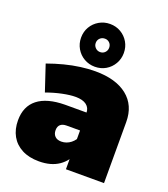

<svg xmlns="http://www.w3.org/2000/svg" viewBox="-150 -932 914 1047"><g transform="rotate(20 306.5 -408.5)"><path d="M274 -225Q251 -225 238.5 -214Q226 -203 226 -181Q226 -159 239 -146Q252 -133 276 -133Q291 -133 305 -138Q319 -143 331 -152.5Q343 -162 352 -175L378 -109Q359 -53 313.5 -21.5Q268 10 198 10Q140 10 99 -11.5Q58 -33 36.5 -71.5Q15 -110 15 -162Q15 -243 69 -285.5Q123 -328 227 -329H371V-225ZM352 -327Q352 -356 330.5 -372.5Q309 -389 267 -389Q236 -389 192 -380Q148 -371 101 -354L51 -504Q98 -521 144.5 -533Q191 -545 236 -551Q281 -557 321 -557Q440 -557 506.5 -504Q573 -451 573 -354V0H352ZM308 -827Q343 -827 371 -810.5Q399 -794 415.5 -766Q432 -738 432 -703Q432 -669 415.5 -640.5Q399 -612 371 -595.5Q343 -579 308 -579Q274 -579 245.5 -595.5Q217 -612 200.5 -640.5Q184 -669 184 -703Q184 -738 200.5 -766Q217 -794 245.5 -810.5Q274 -827 308 -827ZM309 -742Q292 -742 280.5 -731Q269 -720 269 -703Q269 -687 280.5 -675.5Q292 -664 308 -664Q325 -664 336 -675.5Q347 -687 347 -703Q347 -720 336 -731Q325 -742 309 -742Z"/></g></svg>

Font: Alexandria Black
Style: Regular
Weight: 900
Designer: Mohamed Gaber
Foundry: Kief Type Foundry
Version: Version 5.100